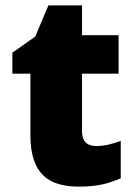

<svg xmlns="http://www.w3.org/2000/svg" viewBox="-20 -735 500 714"><path d="M337 -192C304 -192 285 -210 285 -246V-461H421V-604H285V-715H160L111 -599L26 -539V-461H93V-233C93 -83 166 -41 274 -41C346 -41 387 -54 429 -72V-211C398 -200 371 -192 337 -192Z"/></svg>

Font: Noto Sans Tamil UI Black
Style: Regular
Weight: 900
Designer: Jelle Bosma - Monotype Design Team
Foundry: Monotype Imaging Inc.
Version: Version 2.004